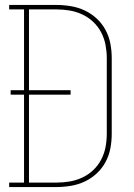

<svg xmlns="http://www.w3.org/2000/svg" viewBox="-20 -755 540 775"><path d="M17 0V-18H77V-373H23V-391H77V-717H17V-735H208Q237 -735 266.5 -730Q296 -725 322.5 -712.5Q349 -700 370.5 -680Q392 -660 406 -634Q420 -608 425.5 -579Q431 -550 431 -521V-215Q431 -185 425.5 -156Q420 -127 406 -101Q392 -75 370.5 -55Q349 -35 322.5 -22.5Q296 -10 266.5 -5Q237 0 208 0ZM97 -18H208Q235 -18 261.5 -22.5Q288 -27 312.5 -38.5Q337 -50 356.5 -68.5Q376 -87 388.5 -111Q401 -135 406 -161.5Q411 -188 411 -215V-521Q411 -547 406 -573.5Q401 -600 388.5 -624Q376 -648 356.5 -666.5Q337 -685 312.5 -696.5Q288 -708 261.5 -712.5Q235 -717 208 -717H97V-391H265V-373H97Z"/></svg>

Font: Iosevka Slab Thin
Style: Regular
Weight: 100
Monospace: yes
Designer: Belleve Invis
Foundry: Belleve Invis
Version: Version 11.1.0; ttfautohint (v1.8.3)